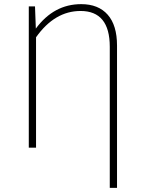

<svg xmlns="http://www.w3.org/2000/svg" viewBox="-20 -713 696 927"><path d="M372 -693Q455 -693 500 -642Q545 -591 545 -493V194H510V-487Q510 -660 369 -660Q244 -660 154 -533V0H119V-682H149L153 -575Q240 -693 372 -693Z"/></svg>

Font: Fira Sans UltraLight
Style: Regular
Weight: 200
Designer: Carrois Corporate & Edenspiekermann AG
Foundry: Carrois Corporate GbR & Edenspiekermann AG
Version: Version 4.106;PS 004.106;hotconv 1.0.70;makeotf.lib2.5.58329